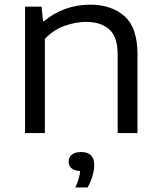

<svg xmlns="http://www.w3.org/2000/svg" viewBox="-20 -571 690 824"><path d="M87.5 0V-542.5H158.5L164.5 -480.5H170Q209.5 -514.5 260.5 -532.8Q311.5 -551 367 -551Q458 -551 514 -501.8Q570 -452.5 570 -338V0H485V-335.5Q485 -413.5 448.8 -445.2Q412.5 -477 349 -477Q305.5 -477 257.5 -460.2Q209.5 -443.5 172.5 -404V0ZM303.5 233.5Q313 212 317.8 195.2Q322.5 178.5 324 163Q299 162 286.8 151Q274.5 140 274.5 122Q274.5 104 288 92.8Q301.5 81.5 328 81.5Q384.5 81.5 384.5 136.5Q384.5 158 377 184Q369.5 210 356 233.5Z"/></svg>

Font: Encode Sans Expanded Expanded
Style: Regular
Weight: 400
Width: 7
Designer: Multiple Designers
Foundry: Impallari Type
Version: Version 3.000; ttfautohint (v1.8.3) -l 8 -r 50 -G 200 -x 14 